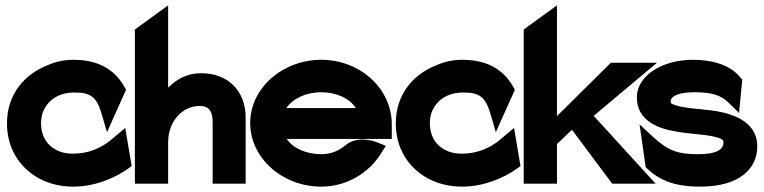

<svg xmlns="http://www.w3.org/2000/svg" viewBox="-20 -685 2850 716"><path d="M6 -225C6 -192 12 -160 24 -131C59 -48 142 11 253 11C331 11 406 -19 459 -57L471 -66L447 -208L390 -160C354 -132 309 -112 253 -112C235 -112 218 -114 203 -120C163 -135 133 -170 133 -226C133 -242 136 -258 142 -272C160 -311 197 -340 258 -340C317 -340 341 -325 360 -257L379 -192L450 -350L444 -361C395 -449 311 -462 253 -462C219 -462 187 -455 158 -442C73 -409 6 -335 6 -225Z M483 0H607V-154C607 -197 622 -230 643 -253C661 -273 690 -290 725 -290C758 -290 773 -271 773 -230V0H896V-248C896 -341 835 -412 730 -412C678 -412 639 -390 607 -358V-665L483 -575Z M913 -226C913 -95 1034 11 1178 11C1273 11 1357 -40 1403 -116L1419 -141L1392 -152C1392 -152 1319 -186 1268 -143C1243 -122 1213 -110 1178 -110C1121 -110 1072 -133 1049 -167H1441V-221C1441 -355 1323 -462 1178 -462C1034 -462 913 -357 913 -226ZM1048 -282C1070 -316 1120 -341 1178 -341C1236 -341 1285 -317 1307 -282Z M1456 -225C1456 -192 1462 -160 1474 -131C1509 -48 1592 11 1703 11C1781 11 1856 -19 1909 -57L1921 -66L1897 -208L1840 -160C1804 -132 1759 -112 1703 -112C1685 -112 1668 -114 1653 -120C1613 -135 1583 -170 1583 -226C1583 -242 1586 -258 1592 -272C1610 -311 1647 -340 1708 -340C1767 -340 1791 -325 1810 -257L1829 -192L1900 -350L1894 -361C1845 -449 1761 -462 1703 -462C1669 -462 1637 -455 1608 -442C1523 -409 1456 -335 1456 -225Z M1933 0H2057V-148L2113 -201L2263 0H2425L2194 -253L2430 -451H2258L2057 -252V-665L1933 -575Z M2355 -322C2355 -234 2435 -205 2504 -194C2555 -185 2618 -184 2656 -172C2675 -166 2678 -163 2678 -154C2678 -127 2651 -110 2585 -110C2508 -110 2473 -122 2417 -173L2365 -221L2388 -61L2395 -55C2452 0 2523 11 2591 11C2739 11 2804 -57 2804 -139C2804 -206 2756 -240 2705 -257C2640 -281 2553 -275 2501 -292C2482 -298 2481 -300 2481 -307C2481 -325 2508 -341 2569 -341C2640 -341 2671 -328 2699 -300L2736 -264L2748 -388L2742 -395C2700 -448 2626 -462 2564 -462C2448 -462 2355 -402 2355 -322Z"/></svg>

Font: Charger Pro
Style: UltraNar
Weight: 900
Designer: Jasper
Foundry: Cannot Into Space Fonts
Version: Version 1.09